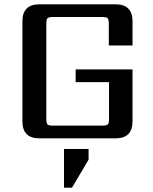

<svg xmlns="http://www.w3.org/2000/svg" viewBox="-20 -642 711 891"><path d="M277 229V49H391V99L314 229ZM595 -431H485V-532Q485 -552 479.5 -557.5Q474 -563 454 -563H226Q206 -563 200.5 -557.5Q195 -552 195 -532V-90Q195 -70 200.5 -64.5Q206 -59 226 -59H455Q474 -59 480 -64.5Q486 -70 486 -90V-261H331V-320H595V-79Q595 0 516 0H163Q84 0 84 -79V-543Q84 -622 163 -622H516Q595 -622 595 -543Z"/></svg>

Font: Sarpanch Medium
Style: Regular
Weight: 500
Designer: Manushi Parikh (Devanagari and Latin), Jyotish Sonowal (Devanagari)
Foundry: Indian Type Foundry
Version: Version 2.004;PS 1.0;hotconv 1.0.78;makeotf.lib2.5.61930; tt